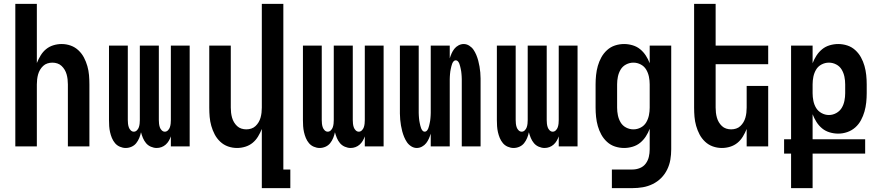

<svg xmlns="http://www.w3.org/2000/svg" viewBox="-20 -755 4540 990"><path d="M59 0V-735H170V-430Q178 -450 189.5 -469Q201 -488 217.5 -501.5Q234 -515 255 -521.5Q276 -528 298 -528Q322 -528 344.5 -520Q367 -512 384.5 -495.5Q402 -479 413 -458Q424 -437 430.5 -414Q437 -391 439 -367.5Q441 -344 441 -320V0H330V-320Q330 -333 328.5 -346Q327 -359 323.5 -371.5Q320 -384 313.5 -395Q307 -406 297.5 -415Q288 -424 275.5 -428Q263 -432 250 -432Q237 -432 224.5 -428Q212 -424 202.5 -415Q193 -406 186.5 -395Q180 -384 176.5 -371.5Q173 -359 171.5 -346Q170 -333 170 -320V0Z M628 8Q613 8 598 1.5Q583 -5 573 -17Q563 -29 557 -43.5Q551 -58 547.5 -73.5Q544 -89 543 -104.5Q542 -120 542 -136V-520H639V-136Q639 -127 640 -117.5Q641 -108 644 -99Q647 -90 654 -83Q661 -76 670 -76Q679 -76 686 -83Q693 -90 696 -99Q699 -108 700 -117.5Q701 -127 701 -136V-520H799V-136Q799 -127 800 -117.5Q801 -108 804 -99Q807 -90 814 -83Q821 -76 830 -76Q839 -76 846 -83Q853 -90 856 -99Q859 -108 860 -117.5Q861 -127 861 -136V-520H958V0H861V-52Q857 -40 850.5 -29Q844 -18 834.5 -9.5Q825 -1 813 3.5Q801 8 788 8Q773 8 758 1.5Q743 -5 733 -17Q723 -29 717 -43.5Q711 -58 707 -73Q704 -58 698 -43.5Q692 -29 682.5 -17Q673 -5 658.5 1.5Q644 8 628 8Z M1330 215V-90Q1322 -70 1310.5 -51Q1299 -32 1282.5 -18.5Q1266 -5 1245 1.5Q1224 8 1202 8Q1178 8 1155.5 0Q1133 -8 1115.5 -24.5Q1098 -41 1087 -62Q1076 -83 1069.5 -106Q1063 -129 1061 -152.5Q1059 -176 1059 -200V-520H1170V-200Q1170 -187 1171.5 -174Q1173 -161 1176.5 -148.5Q1180 -136 1186.5 -125Q1193 -114 1202.5 -105Q1212 -96 1224.5 -92Q1237 -88 1250 -88Q1263 -88 1275.5 -92Q1288 -96 1297.5 -105Q1307 -114 1313.5 -125Q1320 -136 1323.5 -148.5Q1327 -161 1328.5 -174Q1330 -187 1330 -200V-735H1441V119H1477V215Z M1628 8Q1613 8 1598 1.5Q1583 -5 1573 -17Q1563 -29 1557 -43.5Q1551 -58 1547.5 -73.5Q1544 -89 1543 -104.5Q1542 -120 1542 -136V-520H1639V-136Q1639 -127 1640 -117.5Q1641 -108 1644 -99Q1647 -90 1654 -83Q1661 -76 1670 -76Q1679 -76 1686 -83Q1693 -90 1696 -99Q1699 -108 1700 -117.5Q1701 -127 1701 -136V-520H1799V-136Q1799 -127 1800 -117.5Q1801 -108 1804 -99Q1807 -90 1814 -83Q1821 -76 1830 -76Q1839 -76 1846 -83Q1853 -90 1856 -99Q1859 -108 1860 -117.5Q1861 -127 1861 -136V-520H1958V0H1861V-52Q1857 -40 1850.5 -29Q1844 -18 1834.5 -9.5Q1825 -1 1813 3.5Q1801 8 1788 8Q1773 8 1758 1.5Q1743 -5 1733 -17Q1723 -29 1717 -43.5Q1711 -58 1707 -73Q1704 -58 1698 -43.5Q1692 -29 1682.5 -17Q1673 -5 1658.5 1.5Q1644 8 1628 8Z M2129 8Q2114 8 2100.5 -0.5Q2087 -9 2078.5 -21.5Q2070 -34 2064 -48.5Q2058 -63 2054 -78Q2050 -93 2047.5 -108Q2045 -123 2043.5 -138.5Q2042 -154 2042 -169.5Q2042 -185 2042 -200V-520H2139V-200Q2139 -193 2139 -186.5Q2139 -180 2139 -173Q2139 -166 2139.5 -159.5Q2140 -153 2140.5 -146Q2141 -139 2142 -132.5Q2143 -126 2144.5 -119.5Q2146 -113 2147.5 -106.5Q2149 -100 2151.5 -93.5Q2154 -87 2158.5 -81.5Q2163 -76 2170 -76Q2177 -76 2181.5 -81.5Q2186 -87 2188.5 -93.5Q2191 -100 2192.5 -106.5Q2194 -113 2195.5 -119.5Q2197 -126 2198 -132.5Q2199 -139 2199.5 -146Q2200 -153 2200.5 -159.5Q2201 -166 2201 -173Q2201 -180 2201 -186.5Q2201 -193 2201 -200V-520H2299V-454Q2303 -467 2308.5 -479.5Q2314 -492 2322.5 -503Q2331 -514 2344 -521Q2357 -528 2371 -528Q2386 -528 2399.5 -519.5Q2413 -511 2421.5 -498.5Q2430 -486 2436 -471.5Q2442 -457 2446 -442Q2450 -427 2452.5 -412Q2455 -397 2456.5 -381.5Q2458 -366 2458 -350.5Q2458 -335 2458 -320V0H2361V-320Q2361 -327 2361 -333.5Q2361 -340 2361 -347Q2361 -354 2360.5 -360.5Q2360 -367 2359.5 -374Q2359 -381 2358 -387.5Q2357 -394 2355.5 -400.5Q2354 -407 2352.5 -413.5Q2351 -420 2348.5 -426.5Q2346 -433 2341.5 -438.5Q2337 -444 2330 -444Q2323 -444 2318.5 -438.5Q2314 -433 2311.5 -426.5Q2309 -420 2307.5 -413.5Q2306 -407 2304.5 -400.5Q2303 -394 2302 -387.5Q2301 -381 2300.5 -374Q2300 -367 2299.5 -360.5Q2299 -354 2299 -347Q2299 -340 2299 -333.5Q2299 -327 2299 -320V0H2201V-66Q2197 -53 2191.5 -40.5Q2186 -28 2177.5 -17Q2169 -6 2156 1Q2143 8 2129 8Z M2628 8Q2613 8 2598 1.5Q2583 -5 2573 -17Q2563 -29 2557 -43.5Q2551 -58 2547.5 -73.5Q2544 -89 2543 -104.5Q2542 -120 2542 -136V-520H2639V-136Q2639 -127 2640 -117.5Q2641 -108 2644 -99Q2647 -90 2654 -83Q2661 -76 2670 -76Q2679 -76 2686 -83Q2693 -90 2696 -99Q2699 -108 2700 -117.5Q2701 -127 2701 -136V-520H2799V-136Q2799 -127 2800 -117.5Q2801 -108 2804 -99Q2807 -90 2814 -83Q2821 -76 2830 -76Q2839 -76 2846 -83Q2853 -90 2856 -99Q2859 -108 2860 -117.5Q2861 -127 2861 -136V-520H2958V0H2861V-52Q2857 -40 2850.5 -29Q2844 -18 2834.5 -9.5Q2825 -1 2813 3.5Q2801 8 2788 8Q2773 8 2758 1.5Q2743 -5 2733 -17Q2723 -29 2717 -43.5Q2711 -58 2707 -73Q2704 -58 2698 -43.5Q2692 -29 2682.5 -17Q2673 -5 2658.5 1.5Q2644 8 2628 8Z M3135 215V119H3241Q3261 119 3279.5 111.5Q3298 104 3309.5 88.5Q3321 73 3325.5 54Q3330 35 3330 15V-91Q3322 -70 3310 -51.5Q3298 -33 3281 -19Q3264 -5 3242 1.5Q3220 8 3198 8Q3174 8 3151 0.5Q3128 -7 3110 -23.5Q3092 -40 3080.5 -61Q3069 -82 3062.5 -105Q3056 -128 3053.5 -152Q3051 -176 3051 -200V-320Q3051 -344 3053.5 -368Q3056 -392 3062.5 -415Q3069 -438 3080.5 -459Q3092 -480 3110 -496.5Q3128 -513 3151 -520.5Q3174 -528 3198 -528Q3220 -528 3242 -521.5Q3264 -515 3281 -501Q3298 -487 3310 -468.5Q3322 -450 3330 -429V-520H3441V15Q3441 42 3436.5 68.5Q3432 95 3420 119.5Q3408 144 3389 163Q3370 182 3345.5 194Q3321 206 3294.5 210.5Q3268 215 3241 215ZM3246 -88Q3266 -88 3284 -97.5Q3302 -107 3312 -124Q3322 -141 3326 -160.5Q3330 -180 3330 -200V-320Q3330 -340 3326 -359.5Q3322 -379 3312 -396Q3302 -413 3284 -422.5Q3266 -432 3246 -432Q3226 -432 3208 -422.5Q3190 -413 3180 -396Q3170 -379 3166 -359.5Q3162 -340 3162 -320V-200Q3162 -180 3166 -160.5Q3170 -141 3180 -124Q3190 -107 3208 -97.5Q3226 -88 3246 -88Z M3702 8Q3678 8 3655.5 0Q3633 -8 3615.5 -24.5Q3598 -41 3587 -62Q3576 -83 3569.5 -106Q3563 -129 3561 -152.5Q3559 -176 3559 -200V-735H3670V-520H3941V-424H3670V-200Q3670 -187 3671.5 -174Q3673 -161 3676.5 -148.5Q3680 -136 3686.5 -125Q3693 -114 3702.5 -105Q3712 -96 3724.5 -92Q3737 -88 3750 -88Q3763 -88 3775.5 -92Q3788 -96 3797.5 -105Q3807 -114 3813.5 -125Q3820 -136 3823.5 -148.5Q3827 -161 3828.5 -174Q3830 -187 3830 -200V-312H3941V0H3830V-90Q3822 -70 3810.5 -51Q3799 -32 3782.5 -18.5Q3766 -5 3745 1.5Q3724 8 3702 8Z M4059 215V37H4023V-37H4059V-520H4170V-429Q4178 -450 4190 -468.5Q4202 -487 4219 -501Q4236 -515 4258 -521.5Q4280 -528 4302 -528Q4326 -528 4349 -520.5Q4372 -513 4390 -496.5Q4408 -480 4419.5 -459Q4431 -438 4437.5 -415Q4444 -392 4446.5 -368Q4449 -344 4449 -320V-274Q4449 -251 4446.5 -227Q4444 -203 4437.5 -180Q4431 -157 4419.5 -135.5Q4408 -114 4390 -98Q4372 -82 4349 -74Q4326 -66 4302 -66Q4280 -66 4258 -72.5Q4236 -79 4219 -93Q4202 -107 4190 -126Q4178 -145 4170 -166V-37H4441V37H4170V215ZM4254 -162Q4274 -162 4292 -172Q4310 -182 4320 -198.5Q4330 -215 4334 -235Q4338 -255 4338 -274V-320Q4338 -340 4334 -359.5Q4330 -379 4320 -396Q4310 -413 4292 -422.5Q4274 -432 4254 -432Q4234 -432 4216 -422.5Q4198 -413 4188 -396Q4178 -379 4174 -359.5Q4170 -340 4170 -320V-274Q4170 -255 4174 -235Q4178 -215 4188 -198.5Q4198 -182 4216 -172Q4234 -162 4254 -162Z"/></svg>

Font: Iosevka Term Curly
Style: Bold
Weight: 700
Designer: Belleve Invis
Foundry: Belleve Invis
Version: Version 32.3.0